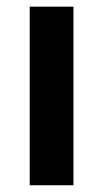

<svg xmlns="http://www.w3.org/2000/svg" viewBox="-20 -548 307 568"><path d="M197.3 -528.3V0H67.9V-528.3Z"/></svg>

Font: Roboto SemiBold
Style: Regular
Weight: 600
Designer: Christian Robertson
Foundry: Google
Version: Version 3.009; 2024